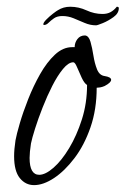

<svg xmlns="http://www.w3.org/2000/svg" viewBox="-20 -519 365 558"><path d="M79 19Q54 19 37.5 -1.5Q21 -22 21 -65Q21 -75 22 -86.5Q23 -98 25 -111Q28 -128 37.5 -160.5Q47 -193 62 -231Q77 -269 96.5 -303.5Q116 -338 139.5 -360Q163 -382 190 -382H197Q197 -395 205 -405.5Q213 -416 227 -416Q238 -415 243 -397.5Q248 -380 251.5 -357.5Q255 -335 262 -317.5Q269 -300 284 -298Q303 -295 303 -287Q303 -279 284 -269Q277 -266 271 -265Q265 -264 261 -264Q261 -201 243 -149Q225 -97 196.5 -59.5Q168 -22 137 -1.5Q106 19 79 19ZM94 -11Q112 -11 135.5 -31.5Q159 -52 181 -88.5Q203 -125 218 -172Q233 -219 233 -272Q225 -277 217.5 -293Q210 -309 204 -323.5Q198 -338 193 -338Q179 -338 163 -318.5Q147 -299 132 -269.5Q117 -240 104 -207Q91 -174 82 -145.5Q73 -117 70 -102Q68 -89 67 -78.5Q66 -68 66 -60Q66 -11 94 -11ZM259.1 -445.4Q242.3 -445.4 226 -452.4Q209.7 -459.4 193.9 -465.9Q178.1 -472.4 161.3 -472.4Q146.4 -472.4 137 -465.9Q127.7 -459.4 121.2 -452.9Q114.8 -446.4 107.9 -446.4Q105.9 -446.4 105.9 -448.4Q105.9 -453.4 114.8 -462.4Q123.7 -471.4 134.1 -479.4Q144.5 -487.4 148.4 -489.4Q164.2 -499.4 184 -499.4Q208.7 -499.4 231.4 -488.9Q254.1 -478.4 277.9 -478.4Q291.7 -478.4 301.6 -483.9Q311.5 -489.4 319.4 -499.4Q325.3 -499.4 325.3 -495.4Q325.3 -480.4 310 -469.4Q294.7 -458.4 278.9 -451.9Q263 -445.4 259.1 -445.4Z"/></svg>

Font: Bilbo
Style: Regular
Weight: 400
Designer: Robert E. Leuschke
Foundry: Robert E. Leuschke
Version: Version 1.100